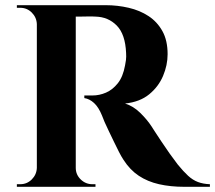

<svg xmlns="http://www.w3.org/2000/svg" viewBox="-20 -720 829 740"><path d="M259 -700H388Q433 -700 476 -690Q519 -680 552.5 -658Q586 -636 606 -600Q626 -564 626 -511Q626 -469 608.5 -427.5Q591 -386 555 -356.5Q519 -327 462 -321Q494 -311 520.5 -285Q547 -259 564 -233Q565 -231 575.5 -215Q586 -199 601.5 -175.5Q617 -152 634 -128Q651 -104 665 -86Q687 -59 705 -42.5Q723 -26 743 -18.5Q763 -11 789 -10V0H691Q637 0 593 -10Q549 -20 515 -42.5Q481 -65 456 -104Q448 -116 438.5 -134.5Q429 -153 419 -174Q409 -195 399.5 -214.5Q390 -234 383 -250Q376 -266 373 -275Q360 -307 342.5 -323Q325 -339 305 -342V-352Q308 -352 317 -352Q326 -352 336 -352Q363 -352 388.5 -363Q414 -374 434 -399Q454 -424 462 -468Q464 -477 465.5 -489Q467 -501 466 -516Q463 -588 430 -621.5Q397 -655 348 -656Q334 -657 317.5 -656.5Q301 -656 287.5 -656Q274 -656 269 -656Q269 -657 266.5 -667.5Q264 -678 261.5 -689Q259 -700 259 -700ZM272 -700V0H122V-700ZM125 -73V0H45V-10Q46 -10 51.5 -10Q57 -10 58 -10Q84 -10 102.5 -28.5Q121 -47 122 -73ZM125 -627H122Q121 -653 102.5 -671.5Q84 -690 58 -690Q57 -690 51.5 -690Q46 -690 45 -690V-700H125ZM269 -73H272Q272 -47 291 -28.5Q310 -10 336 -10Q338 -10 343 -10Q348 -10 348 -10V0H269Z"/></svg>

Font: Cinzel
Style: Bold
Weight: 700
Designer: Natanael Gama
Version: Version 2.000